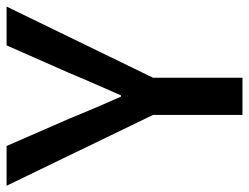

<svg xmlns="http://www.w3.org/2000/svg" viewBox="-112 -668 776 599"><g transform="rotate(-90 276.5 -368.0)"><path d="M218 0H334V-279L556 -736H435L349 -541C326 -485 303 -435 279 -379H275C250 -435 229 -485 206 -541L121 -736H-3L218 -279Z"/></g></svg>

Font: Spoqa Han Sans Neo Medium
Style: Regular
Weight: 500
Designer: [Spoqa Han Sans Neo] Dong-huui Kim  Younghwa Kang  Yujin Lee  [Noto Sans] Ryoko NISHIZUKA  (kana & ideographs); Paul D. 
Foundry: Spoqa (http://www.spoqa-han-sans.com)
Version: Version 1.000